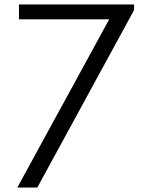

<svg xmlns="http://www.w3.org/2000/svg" viewBox="-20 -845 672 865"><path d="M58 0 472 -758H65.5V-825H584V-799.5L148 0Z"/></svg>

Font: Spartan Thin
Style: Regular
Weight: 400
Version: Version 1.004